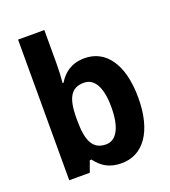

<svg xmlns="http://www.w3.org/2000/svg" viewBox="-140 -862 863 975"><g transform="rotate(-20 292.0 -375.0)"><path d="M212 -578V-760H70V0H181L203 -60H212C244 -18 282 10 351 10C467 10 543 -91 543 -274C543 -457 468 -556 354 -556C286 -556 241 -524 212 -475H207C210 -505 212 -545 212 -578ZM308 -440C365 -440 398 -385 398 -276C398 -164 364 -107 309 -107C237 -107 212 -162 212 -270V-290C213 -388 237 -440 308 -440Z"/></g></svg>

Font: Noto Sans Myanmar SemiCondensed
Style: Bold
Weight: 700
Width: 4
Designer: Monotype Design Team
Foundry: Monotype Imaging Inc.
Version: Version 2.107